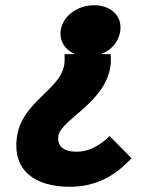

<svg xmlns="http://www.w3.org/2000/svg" viewBox="-20 -523 564 734"><path d="M403 -316H227V-294C228 -182 62 -142 44 5C29 127 111 191 247 191C345 191 415 150 468 97L483 82L399 -3L384 11C349 40 313 57 273 57C221 57 198 34 203 -3C211 -68 407 -140 404 -299ZM340 -503C274 -503 219 -460 212 -406C205 -350 250 -307 316 -307C382 -307 433 -350 440 -406C447 -460 406 -503 340 -503Z"/></svg>

Font: Falling Sky
Style: ExBdObl
Weight: 400
Designer: Paul D. Hunt
Foundry: Adobe Systems Incorporated
Version: Version 1.02